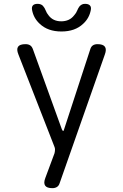

<svg xmlns="http://www.w3.org/2000/svg" viewBox="-20 -970 640 1000"><path d="M253 10Q224 10 215 -3.5Q206 -17 216 -43L264 -172Q266 -180 266.5 -189.5Q267 -199 263 -207L76 -686Q65 -713 74 -726.5Q83 -740 113 -740Q128 -740 137.5 -733.5Q147 -727 152 -712L302 -297Q306 -288 309 -288Q312 -288 314 -297L450 -713Q454 -727 463.5 -733.5Q473 -740 488 -740Q517 -740 526.5 -726.5Q536 -713 526 -686L291 -17Q287 -3 277 3.5Q267 10 253 10ZM147 -918Q144 -934 151.5 -942Q159 -950 176 -950Q185 -950 192.5 -947Q200 -944 204 -939Q213 -929 218 -915.5Q223 -902 233 -890Q256 -859 299 -859Q342 -859 366 -890Q377 -902 382 -915Q387 -928 395 -938Q400 -943 406.5 -946.5Q413 -950 423 -950Q440 -950 448 -942Q456 -934 453 -918Q445 -875 413 -846Q371 -806 300 -806Q229 -806 187 -846Q155 -875 147 -918Z"/></svg>

Font: Maple Mono NL Light
Style: Regular
Weight: 300
Monospace: yes
Designer: subframe7536
Version: Version 7.000